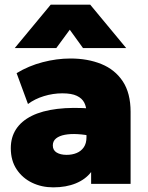

<svg xmlns="http://www.w3.org/2000/svg" viewBox="-20 -792 638 827"><path d="M209.5 15Q159.5 15 118 -5Q76.5 -25 51.5 -62.8Q26.5 -100.5 26.5 -154Q26.5 -200.5 49.2 -235.5Q72 -270.5 116.5 -292.8Q161 -315 226.8 -323Q292.5 -331 378.5 -324L379.5 -205Q345.5 -212.5 314.5 -214.2Q283.5 -216 259.5 -211.5Q235.5 -207 221.5 -195.8Q207.5 -184.5 207.5 -165.5Q207.5 -145 224 -135Q240.5 -125 267 -125Q291 -125 310.2 -133Q329.5 -141 341 -157.8Q352.5 -174.5 352.5 -201V-307Q352.5 -331 343 -349.8Q333.5 -368.5 311 -379.2Q288.5 -390 248.5 -390Q208.5 -390 169.2 -378Q130 -366 100.5 -344L51.5 -477Q103.5 -508.5 164 -524.2Q224.5 -540 283.5 -540Q358 -540 416.5 -516.2Q475 -492.5 508.8 -441.8Q542.5 -391 542.5 -310V0H372.5V-51Q348.5 -19.5 306.5 -2.2Q264.5 15 209.5 15ZM43.5 -585 198.5 -772H368.5L523.5 -585H337.5L280.5 -664L222.5 -585Z"/></svg>

Font: Geologica Black
Style: Regular
Weight: 900
Designer: Sindre Bremnes, Frode Helland
Foundry: Monokrom Skriftforlag AS
Version: Version 1.010;gftools[0.9.28]